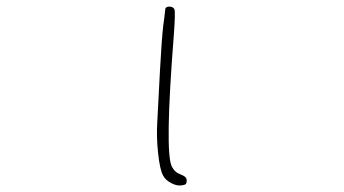

<svg xmlns="http://www.w3.org/2000/svg" viewBox="-20 -544 1040 581"><path d="M480 -515Q480 -521 486 -523Q492 -525 499 -523Q506 -521 508 -515Q511 -506 506 -438Q478 -83 500 -40Q509 -22 527 -16Q537 -12 541 -8Q545 -4 545 3Q545 10 542 13Q539 16 529 17Q515 19 498 10Q481 1 474 -12Q464 -29 458.5 -79.5Q453 -130 456 -176Q461 -275 464 -329Q469 -422 474 -467Q477 -486 480 -515Z"/></svg>

Font: sitelen luka ante tan jan Iwi
Style: Regular
Weight: 400
Designer: jan Iwi
Foundry: SP Font Maker - https://wasokeli.github.io/sp-font-maker
Version: Version 1.0